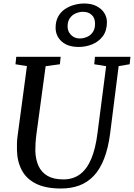

<svg xmlns="http://www.w3.org/2000/svg" viewBox="-20 -1068 766 1098"><path d="M658.5 -690 610 -306Q599 -220.5 575.2 -160Q551.5 -99.5 515.8 -62Q480 -24.5 433.2 -7.2Q386.5 10 329 10Q241.5 10 186.5 -17.2Q131.5 -44.5 105 -94Q78.5 -143.5 77 -209Q76.5 -228 77 -248.5Q77.5 -269 80.5 -290L134 -690L68.5 -700.5L73 -743H327L322.5 -700.5L241 -689.5L188 -298.5Q184.5 -271.5 183.2 -248.2Q182 -225 182 -205Q183.5 -156 200.2 -119.2Q217 -82.5 251.8 -62.2Q286.5 -42 342.5 -42Q397.5 -42 437 -71Q476.5 -100 501.5 -158.8Q526.5 -217.5 537.5 -306.5L587 -689.5L519 -700.5L523 -743H726L721.5 -700.5ZM430 -799.5Q367.5 -799.5 332.8 -830.8Q298 -862 298 -909.5Q298 -947 312.8 -973.5Q327.5 -1000 351.8 -1016.2Q376 -1032.5 405 -1040.2Q434 -1048 462.5 -1048Q502 -1048 531 -1033.5Q560 -1019 575.8 -994.8Q591.5 -970.5 591.5 -941.5Q591.5 -892.5 568 -861Q544.5 -829.5 507.5 -814.5Q470.5 -799.5 430 -799.5ZM435.5 -848Q456.5 -848 476.8 -856.5Q497 -865 510.2 -883.5Q523.5 -902 523.5 -932Q523.5 -966 504 -983.2Q484.5 -1000.5 455 -1000.5Q434 -1000.5 413.5 -991.8Q393 -983 379.8 -964.5Q366.5 -946 366.5 -916.5Q366.5 -888.5 386.2 -868.2Q406 -848 435.5 -848Z"/></svg>

Font: Merriweather 24pt
Style: Italic
Weight: 400
Italic angle: -7.8°
Designer: Eben Sorkin
Foundry: Eben Sorkin
Version: Version 2.101